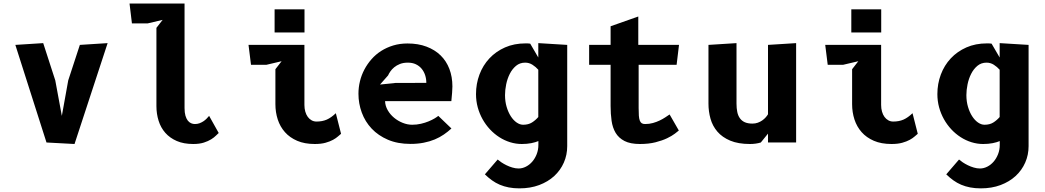

<svg xmlns="http://www.w3.org/2000/svg" viewBox="-20 -803 5890 1082"><path d="M291.5 -350 328.5 -150 364.5 -350 430 -550 586.5 -560 400 8.5 242 0 66.5 -550 223.5 -560Z M896.5 -691 811.5 -671H723.5L710 -783H1020V-194Q1020 -168.5 1025 -151.2Q1030 -134 1038.2 -123.5Q1046.5 -113 1057 -108.5Q1067.5 -104 1078 -104Q1092 -104 1103.8 -108.2Q1115.5 -112.5 1125.5 -119Q1135.5 -125.5 1143.8 -133.8Q1152 -142 1158.5 -150L1212.5 -53.5Q1207 -49 1197 -38.8Q1187 -28.5 1170.2 -18Q1153.5 -7.5 1128.8 0.5Q1104 8.5 1069 8.5Q1015 8.5 976 -8.5Q937 -25.5 911.5 -54.5Q886 -83.5 873.8 -122.5Q861.5 -161.5 861.5 -205V-646Z M1527.5 -750.5H1696V-620H1527.5ZM1567 -458 1482 -438H1394.5L1380.5 -550H1695.5V-211.5Q1695.5 -191 1700.5 -173.8Q1705.5 -156.5 1714.5 -144.2Q1723.5 -132 1736 -125Q1748.5 -118 1763.5 -118Q1796.5 -118 1821.5 -129Q1846.5 -140 1872.5 -165L1902 -49Q1895 -43.5 1884.5 -34Q1874 -24.5 1856.8 -15Q1839.5 -5.5 1814.5 1.5Q1789.5 8.5 1754 8.5Q1696.5 8.5 1654.8 -9.5Q1613 -27.5 1585.8 -58.2Q1558.5 -89 1545.2 -129.8Q1532 -170.5 1532 -216V-413Z M2524 -79Q2504 -60.5 2481 -44.8Q2458 -29 2430 -17.2Q2402 -5.5 2368 1.2Q2334 8 2293 8Q2221 8 2166.2 -15.5Q2111.5 -39 2074.5 -78.2Q2037.5 -117.5 2018.8 -168.5Q2000 -219.5 2000 -275Q2000 -310.5 2008.5 -345.2Q2017 -380 2033.5 -411.2Q2050 -442.5 2073.8 -469.5Q2097.5 -496.5 2128.2 -516Q2159 -535.5 2196.2 -546.8Q2233.5 -558 2276.5 -558Q2336.5 -558 2383.5 -540.2Q2430.5 -522.5 2463 -490.8Q2495.5 -459 2512.5 -414.5Q2529.5 -370 2529.5 -316Q2529.5 -302.5 2527.8 -280.5Q2526 -258.5 2523.5 -233H2150Q2151 -206 2165 -181.8Q2179 -157.5 2200.8 -139.5Q2222.5 -121.5 2249.2 -110.8Q2276 -100 2303 -100Q2328.5 -100 2352.2 -105.5Q2376 -111 2395.2 -119Q2414.5 -127 2428.8 -135.5Q2443 -144 2450 -150ZM2382.5 -336Q2382.5 -359 2375.8 -379.5Q2369 -400 2356 -415.8Q2343 -431.5 2323.5 -440.8Q2304 -450 2278.5 -450Q2253 -450 2234 -442.5Q2215 -435 2201.5 -423.8Q2188 -412.5 2179.5 -400Q2171 -387.5 2167 -378L2121.5 -326.5L2208 -335.5Z M3014 -8Q2998 -1 2973.8 3.8Q2949.5 8.5 2920.5 8.5Q2887 8.5 2854.8 -1.5Q2822.5 -11.5 2793.8 -30Q2765 -48.5 2741 -74.2Q2717 -100 2699.5 -131.2Q2682 -162.5 2672.2 -198.2Q2662.5 -234 2662.5 -272.5Q2662.5 -331 2682 -383Q2701.5 -435 2738 -474Q2774.5 -513 2826 -535.8Q2877.5 -558.5 2942 -558.5Q2951 -558.5 2957 -558.2Q2963 -558 2968 -557L3013.5 -479V-560L3176.5 -550V20.5Q3176.5 70 3157.5 113.2Q3138.5 156.5 3103.5 188.8Q3068.5 221 3018.8 239.8Q2969 258.5 2907 258.5Q2874.5 258.5 2847.2 253.2Q2820 248 2796.5 238Q2773 228 2752.5 213.2Q2732 198.5 2712.5 179.5L2784.5 96Q2792.5 103 2805.5 111.8Q2818.5 120.5 2834.2 128.2Q2850 136 2867.8 141.2Q2885.5 146.5 2902.5 146.5Q2923.5 146.5 2943.8 136.2Q2964 126 2979.5 108Q2995 90 3004.5 65.8Q3014 41.5 3014 13.5ZM3013.5 -410Q2999.5 -426 2980.8 -438Q2962 -450 2939.5 -450Q2909.5 -450 2888 -432Q2866.5 -414 2852.8 -386.8Q2839 -359.5 2832.5 -327.5Q2826 -295.5 2826 -267Q2826 -231.5 2835 -201Q2844 -170.5 2858.5 -148Q2873 -125.5 2891.2 -112.8Q2909.5 -100 2928 -100Q2957.5 -100 2977.5 -112.5Q2997.5 -125 3013.5 -143.5Z M3579 -194Q3579 -168.5 3580.2 -151.2Q3581.5 -134 3585.5 -123.5Q3589.5 -113 3596.5 -108.5Q3603.5 -104 3615.5 -104Q3639 -104 3659.5 -109.8Q3680 -115.5 3697.2 -123.8Q3714.5 -132 3728.8 -141.5Q3743 -151 3753.5 -158L3805.5 -67.5Q3799 -62 3782.8 -49.5Q3766.5 -37 3739.5 -24Q3712.5 -11 3674.2 -1.2Q3636 8.5 3586 8.5Q3532 8.5 3499.2 -8.5Q3466.5 -25.5 3449.2 -54.5Q3432 -83.5 3426.5 -122.5Q3421 -161.5 3421 -205V-438H3300V-550H3421V-655L3577 -710V-550H3806.5L3793 -438H3579Z M4308 -550 4466.5 -560V0H4308V-50L4267.5 0Q4239.5 8.5 4207 8.5Q4140 8.5 4095 -10.5Q4050 -29.5 4022.8 -61.2Q3995.5 -93 3984 -134Q3972.5 -175 3972.5 -219V-550L4130.5 -560V-219Q4130.5 -193 4134.8 -172.2Q4139 -151.5 4149.5 -136.8Q4160 -122 4177.2 -114.2Q4194.5 -106.5 4220 -106.5Q4236.5 -106.5 4250.5 -111.5Q4264.5 -116.5 4275.8 -124.5Q4287 -132.5 4295 -141.5Q4303 -150.5 4308 -159Z M4777.5 -750.5H4946V-620H4777.5ZM4817 -458 4732 -438H4644.5L4630.5 -550H4945.5V-211.5Q4945.5 -191 4950.5 -173.8Q4955.5 -156.5 4964.5 -144.2Q4973.5 -132 4986 -125Q4998.5 -118 5013.5 -118Q5046.5 -118 5071.5 -129Q5096.5 -140 5122.5 -165L5152 -49Q5145 -43.5 5134.5 -34Q5124 -24.5 5106.8 -15Q5089.5 -5.5 5064.5 1.5Q5039.5 8.5 5004 8.5Q4946.5 8.5 4904.8 -9.5Q4863 -27.5 4835.8 -58.2Q4808.5 -89 4795.2 -129.8Q4782 -170.5 4782 -216V-413Z M5614 -8Q5598 -1 5573.8 3.8Q5549.5 8.5 5520.5 8.5Q5487 8.5 5454.8 -1.5Q5422.5 -11.5 5393.8 -30Q5365 -48.5 5341 -74.2Q5317 -100 5299.5 -131.2Q5282 -162.5 5272.2 -198.2Q5262.5 -234 5262.5 -272.5Q5262.5 -331 5282 -383Q5301.5 -435 5338 -474Q5374.5 -513 5426 -535.8Q5477.5 -558.5 5542 -558.5Q5551 -558.5 5557 -558.2Q5563 -558 5568 -557L5613.5 -479V-560L5776.5 -550V20.5Q5776.5 70 5757.5 113.2Q5738.5 156.5 5703.5 188.8Q5668.5 221 5618.8 239.8Q5569 258.5 5507 258.5Q5474.5 258.5 5447.2 253.2Q5420 248 5396.5 238Q5373 228 5352.5 213.2Q5332 198.5 5312.5 179.5L5384.5 96Q5392.5 103 5405.5 111.8Q5418.5 120.5 5434.2 128.2Q5450 136 5467.8 141.2Q5485.5 146.5 5502.5 146.5Q5523.5 146.5 5543.8 136.2Q5564 126 5579.5 108Q5595 90 5604.5 65.8Q5614 41.5 5614 13.5ZM5613.5 -410Q5599.5 -426 5580.8 -438Q5562 -450 5539.5 -450Q5509.5 -450 5488 -432Q5466.5 -414 5452.8 -386.8Q5439 -359.5 5432.5 -327.5Q5426 -295.5 5426 -267Q5426 -231.5 5435 -201Q5444 -170.5 5458.5 -148Q5473 -125.5 5491.2 -112.8Q5509.5 -100 5528 -100Q5557.5 -100 5577.5 -112.5Q5597.5 -125 5613.5 -143.5Z"/></svg>

Font: B612 Mono
Style: Bold
Weight: 700
Version: Version 1.005